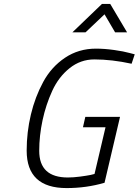

<svg xmlns="http://www.w3.org/2000/svg" viewBox="-20 -950 707 979"><path d="M518 -301 462 -63 442 -58C428.7 -55.3 410.7 -52.5 388 -49.5C365.3 -46.5 344.7 -45 326 -45C228.7 -45 180 -90.3 180 -181C180 -232.3 185.7 -284.3 197 -337C208.3 -389.7 224.8 -439.7 246.5 -487C268.2 -534.3 297.7 -572.8 335 -602.5C372.3 -632.2 414.3 -647 461 -647C520.3 -647 583.7 -639.7 651 -625L667 -673L640 -680C621.3 -685.3 595.5 -690.3 562.5 -695C529.5 -699.7 498.3 -702 469 -702C410.3 -702 357.8 -686.5 311.5 -655.5C265.2 -624.5 228.2 -583.5 200.5 -532.5C172.8 -481.5 151.8 -426 137.5 -366C123.2 -306 116 -244.7 116 -182C116 -54.7 184 9 320 9C386.7 9 451 0 513 -18L592 -354H415L403 -301ZM416 -785 513 -877 567 -785H628L542 -930H500L349 -785Z"/></svg>

Font: RazerF5 Light
Style: Italic
Weight: 300
Foundry: Razer Inc.
Version: Version 2